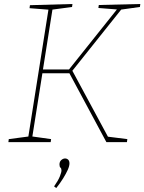

<svg xmlns="http://www.w3.org/2000/svg" viewBox="-20 -712 723 962"><path d="M523 -23 514 -28 618 -15 616 0H513L325 -350L336 -345H186L194 -355L141 -21L136 -29L236 -15L234 0H22L24 -15L130 -29L121 -21L224 -672L230 -663L128 -671L130 -686L343 -692L341 -677L236 -663L244 -672L194 -356L189 -364H334L321 -358L570 -670L574 -664L473 -672L475 -687L683 -692L681 -677L580 -663L592 -670L339 -353V-364ZM262 230 251 222Q272 192 280 171.5Q288 151 288 142Q288 132 283 128Q278 124 278 112Q278 98 287 90Q296 82 306 82Q315 82 321.5 88Q328 94 328 107Q328 120 319.5 139Q311 158 296.5 181.5Q282 205 262 230Z"/></svg>

Font: Bitter Thin
Style: Italic
Weight: 100
Italic angle: -9°
Designer: Sol Matas, and Bitter project Authors
Foundry: Sol Matas
Version: Version 2.002